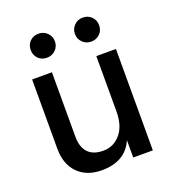

<svg xmlns="http://www.w3.org/2000/svg" viewBox="-130 -798 810 902"><g transform="rotate(-20 275.5 -346.5)"><path d="M207.5 -681.5Q225 -664 225 -639Q225 -614 207.5 -596.5Q190 -579 164 -579Q138 -579 121 -596Q104 -613 104 -639Q104 -665 121 -682Q138 -699 164 -699Q190 -699 207.5 -681.5ZM428.5 -682Q446 -665 446 -639Q446 -613 428.5 -596Q411 -579 385.5 -579Q360 -579 342.5 -596.5Q325 -614 325 -639Q325 -664 342.5 -681.5Q360 -699 385.5 -699Q411 -699 428.5 -682ZM482 0H384V-87Q344 6 226 6Q151 6 107 -38.5Q63 -83 63 -161V-507H162V-185Q162 -133 187.5 -105.5Q213 -78 264 -78Q315 -78 349.5 -118Q384 -158 384 -231V-507H482Z"/></g></svg>

Font: Hind Kochi Medium
Style: Regular
Weight: 500
Designer: Dhruvi Tolia
Foundry: Indian Type Foundry
Version: Version 0.702;PS 1.0;hotconv 1.0.81;makeotf.lib2.5.63406